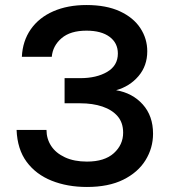

<svg xmlns="http://www.w3.org/2000/svg" viewBox="-20 -732 690 764"><path d="M326 12Q248 12 185.5 -13Q123 -38 86 -88Q49 -138 46 -215H165Q165 -180 183.5 -151.5Q202 -123 238.5 -106Q275 -89 326 -89Q396 -89 433 -122.5Q470 -156 470 -204Q470 -244 448 -269.5Q426 -295 387.5 -308Q349 -321 299 -321H237V-421H299Q364 -421 406.5 -446Q449 -471 449 -519Q449 -561 416 -585.5Q383 -610 324 -610Q260 -610 225 -580Q190 -550 186 -506H67Q70 -569 102.5 -615.5Q135 -662 192 -687Q249 -712 324 -712Q403 -712 457 -687Q511 -662 538.5 -620Q566 -578 566 -528Q566 -470 531 -429Q496 -388 442 -373Q507 -362 548 -316.5Q589 -271 589 -200Q589 -143 559 -94.5Q529 -46 470.5 -17Q412 12 326 12Z"/></svg>

Font: Host Grotesk Light SemiBold
Style: Regular
Weight: 600
Version: Version 1.003